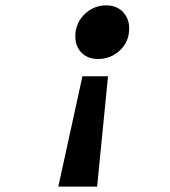

<svg xmlns="http://www.w3.org/2000/svg" viewBox="-20 -528 640 722"><path d="M348.1 -306.2Q310.1 -306.2 286.6 -329.8Q263.2 -353.5 263.2 -391.1Q263.2 -440.4 297.6 -474.1Q332 -507.8 379.9 -507.8Q418 -507.8 441.9 -483.4Q465.8 -459 465.8 -420.9Q465.8 -371.6 431.4 -338.9Q397 -306.2 348.1 -306.2ZM199.2 173.8 290 -241.2H386.2L345.2 173.8Z"/></svg>

Font: Office Code Pro Bold Italic
Style: Regular
Weight: 700
Italic angle: -9°
Designer: Nathan Rutzky & Paul D. Hunt
Foundry: Adobe Systems Incorporated
Version: Version 1.004;PS 001.004;hotconv 1.0.70;makeotf.lib2.5.58329